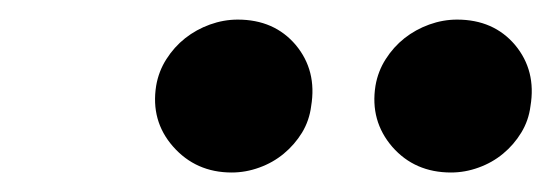

<svg xmlns="http://www.w3.org/2000/svg" viewBox="-20 -789 557 194"><path d="M359.4 -702.4Q361.9 -717 369.7 -729.2Q377.5 -741.5 388.7 -750.4Q399.9 -759.2 413.7 -764.2Q427.6 -769.2 441.8 -769.2Q478.7 -769.2 500.4 -743.6Q522 -717.7 516 -681.8Q514.2 -667.3 506.7 -655Q499.3 -642.8 488.3 -633.7Q477.3 -624.6 463.6 -619.7Q449.9 -614.7 435.7 -614.7Q399.1 -614.7 376.4 -640.6Q353.7 -666.9 359.4 -702.4ZM137.8 -702.4Q140.3 -717 148.1 -729.2Q155.9 -741.5 167.1 -750.4Q178.3 -759.2 192.1 -764.2Q206 -769.2 220.2 -769.2Q257.1 -769.2 278.8 -743.6Q300.4 -717.7 294.4 -681.8Q292.6 -667.3 285.2 -655Q277.7 -642.8 266.7 -633.7Q255.7 -624.6 242 -619.7Q228.3 -614.7 214.1 -614.7Q177.9 -614.7 154.8 -641Q132.1 -666.9 137.8 -702.4Z"/></svg>

Font: Inter P Extra Bold
Style: Italic
Weight: 800
Italic angle: 9.39999°
Designer: Rasmus Andersson
Foundry: rsms
Version: Version 3.018;git-588b23468